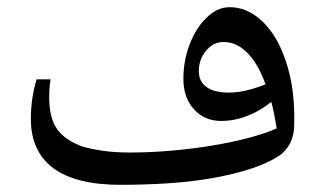

<svg xmlns="http://www.w3.org/2000/svg" viewBox="-20 -515 888 535"><path d="M316 0Q191 0 128.5 -46.5Q66 -93 66 -184Q66 -213 70 -240Q74 -267 82 -294H121Q119 -282 118 -269.5Q117 -257 117 -245Q117 -185 140 -154Q163 -123 212 -106Q237 -99 269.5 -94.5Q302 -90 342 -90Q397 -90 455.5 -95Q514 -100 569 -109Q624 -118 671.5 -130.5Q719 -143 751 -157Q748 -176 744.5 -194Q741 -212 736 -231Q705 -206 669 -192Q633 -178 596 -178Q550 -178 520.5 -210.5Q491 -243 491 -295Q491 -346 508.5 -391.5Q526 -437 554 -464Q584 -495 620 -495Q669 -495 710.5 -456Q752 -417 776 -346Q788 -311 794 -271.5Q800 -232 800 -188Q800 -177 799.5 -160Q799 -143 792 -124Q785 -105 765 -86Q731 -62 681 -45.5Q631 -29 570.5 -18.5Q510 -8 445 -4Q380 0 316 0ZM618 -257Q641 -257 666.5 -263Q692 -269 720 -280Q699 -338 669 -368Q639 -398 603 -398Q574 -398 554 -373.5Q534 -349 534 -317Q534 -288 555.5 -272.5Q577 -257 618 -257Z"/></svg>

Font: Noto Naskh Arabic Medium
Style: Regular
Weight: 500
Designer: Monotype Design Team, David Williams, Mohamad Dakak and Nizar Qandah
Foundry: Monotype Imaging Inc.
Version: Version 2.016